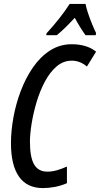

<svg xmlns="http://www.w3.org/2000/svg" viewBox="-20 -951 511 981"><path d="M199 10Q118 10 77 -48.5Q36 -107 36 -220Q36 -281 48.5 -350.5Q61 -420 86 -486Q111 -552 148 -606Q185 -660 235 -692.5Q285 -725 347 -725Q383 -725 414.5 -716Q446 -707 471 -687L424 -611Q389 -641 347 -641Q303 -641 268.5 -611Q234 -581 208.5 -532.5Q183 -484 166.5 -428Q150 -372 141.5 -319Q133 -266 133 -227Q133 -147 154.5 -110.5Q176 -74 222 -74Q246 -74 270.5 -81Q295 -88 322 -100V-15Q292 -2 260.5 4Q229 10 199 10ZM218 -781Q288 -857 336 -931H417Q420 -913 429.5 -884.5Q439 -856 450.5 -828Q462 -800 471 -782L469 -771H417Q404 -789 390 -811.5Q376 -834 362 -860Q337 -833 313.5 -810Q290 -787 270 -771H216Z"/></svg>

Font: Noto Sans ExtraCondensed Medium
Style: Italic
Weight: 500
Width: 2
Italic angle: -12°
Designer: Monotype Design Team
Foundry: Monotype Imaging Inc.
Version: Version 2.013; ttfautohint (v1.8.4.7-5d5b)